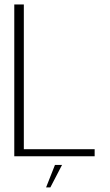

<svg xmlns="http://www.w3.org/2000/svg" viewBox="-20 -695 491 854"><path d="M43.5 0H401V-31.5H86V-675H43.5ZM185 138.5H204L256 38.5H224.5Z"/></svg>

Font: Anybody UltraCondensed Thin ExtraLight
Style: Regular
Weight: 250
Version: Version 1.111